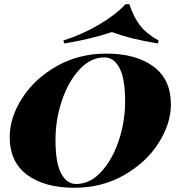

<svg xmlns="http://www.w3.org/2000/svg" viewBox="-20 -876 851 910"><path d="M26 -227Q26 -318 84.5 -410Q143 -502 248 -562Q353 -622 484 -622Q624 -622 707 -561Q790 -500 790 -381Q790 -290 731.5 -198Q673 -106 568 -46Q463 14 332 14Q192 14 109 -47Q26 -108 26 -227ZM243 -213Q243 -105 269.5 -54.5Q296 -4 341 -4Q406 -4 459 -61Q512 -118 542.5 -208.5Q573 -299 573 -395Q573 -503 546.5 -553.5Q520 -604 475 -604Q410 -604 357 -547Q304 -490 273.5 -399.5Q243 -309 243 -213ZM285 -670 280 -684Q369 -712 448 -758.5Q527 -805 575 -856H593Q613 -795 644 -755Q675 -715 732 -684L728 -670Q656 -682 606.5 -694.5Q557 -707 510 -724Q413 -691 285 -670Z"/></svg>

Font: Playfair Display SC Black
Style: Italic
Weight: 900
Italic angle: -14°
Designer: Claus Eggers Sørensen
Foundry: Claus Eggers Sørensen
Version: Version 1.200; ttfautohint (v1.6)